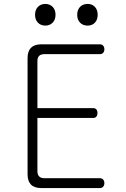

<svg xmlns="http://www.w3.org/2000/svg" viewBox="-20 -955 640 975"><path d="M170 -406H453Q464 -406 469.5 -399Q475 -392 475 -381Q475 -370 469.5 -363Q464 -356 453 -356H170V-85Q170 -68 179 -59Q188 -50 205 -50H487Q498 -50 504 -43Q510 -36 510 -25Q510 -14 504 -7Q498 0 487 0H190Q155 0 137.5 -17.5Q120 -35 120 -70V-660Q120 -695 137.5 -712.5Q155 -730 190 -730H487Q498 -730 504 -723Q510 -716 510 -705Q510 -694 504 -687Q498 -680 487 -680H205Q188 -680 179 -671.5Q170 -663 170 -645ZM425 -825Q401 -825 386.5 -840Q372 -855 372 -880Q372 -905 386.5 -920Q401 -935 425 -935Q448 -935 462 -920Q476 -905 476 -880Q476 -855 462 -840Q448 -825 425 -825ZM210 -825Q187 -825 172.5 -840Q158 -855 158 -880Q158 -905 172.5 -920Q187 -935 210 -935Q233 -935 247.5 -920Q262 -905 262 -880Q262 -855 247.5 -840Q233 -825 210 -825Z"/></svg>

Font: Maple Mono NL Thin
Style: Regular
Weight: 250
Monospace: yes
Designer: subframe7536
Version: Version 7.000